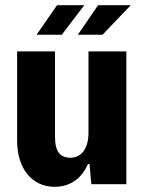

<svg xmlns="http://www.w3.org/2000/svg" viewBox="-20 -710 557 740"><path d="M121 -576H218L305 -690H200ZM280 -576H375L484 -690H358ZM467 -512H321V-198C321 -138 294 -102 251 -102C213 -102 192 -125 192 -182V-512H46V-167C46 -59 105 10 190 10C252 10 295 -23 319 -78H325L332 0H467Z"/></svg>

Font: Decalotype
Style: Bold
Weight: 700
Designer: Alfredo Marco Pradil
Foundry: Alfredo Marco Pradil
Version: Version 1.0